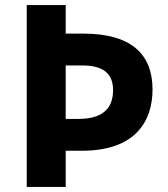

<svg xmlns="http://www.w3.org/2000/svg" viewBox="-20 -734 658 754"><path d="M579 -383C579 -522 494 -602 308 -602H238V-714H85V0H238V-142H302C511 -142 579 -257 579 -383ZM287 -267H238V-477H303C388 -477 424 -443 424 -380C424 -299 372 -267 287 -267Z"/></svg>

Font: Noto Sans Canadian Aboriginal
Style: Bold
Weight: 700
Designer: Monotype Design Team, Typotheque's Kevin King
Foundry: Monotype Imaging Inc.
Version: Version 2.004